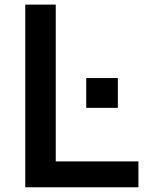

<svg xmlns="http://www.w3.org/2000/svg" viewBox="-20 -792 615 812"><path d="M86.9 0V-772.5H215.8V-109.4H565.4V0ZM344.7 -335.9V-461.9H478.5V-335.9Z"/></svg>

Font: Gothic A1
Style: Bold
Weight: 700
Version: Version 2.50